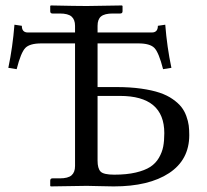

<svg xmlns="http://www.w3.org/2000/svg" viewBox="-20 -666 741 687"><path d="M329.1 -322.8V-91.3Q329.1 -63.5 339.8 -52.2Q350.6 -41 388.7 -41Q433.1 -41 465.6 -48.6Q498 -56.2 517.6 -68.8Q537.1 -81.5 548.6 -101.3Q560.1 -121.1 564 -141.6Q567.9 -162.1 567.9 -189.5Q567.9 -322.8 409.2 -322.8ZM127.9 -510.7Q86.4 -510.7 70.6 -494.4Q54.7 -478 39.6 -418.5L9.8 -423.3Q25.4 -497.6 31.7 -577.6L58.1 -573.7Q58.1 -549.8 79.6 -549.8H248.5V-573.7Q248.5 -595.7 236.1 -606.7Q223.6 -617.7 193.8 -617.7H167.5Q159.7 -617.7 159.7 -626V-644.5L161.6 -646.5Q254.9 -644.5 290.5 -644.5L416.5 -646.5L418.5 -644.5V-626Q418.5 -617.7 410.2 -617.7H383.8Q354.5 -617.7 341.8 -607.4Q329.1 -597.2 329.1 -573.7V-549.8H523.4Q544.9 -549.8 544.9 -573.7L571.3 -577.6Q577.6 -497.6 593.3 -423.3L563.5 -418.5Q548.3 -478 532.5 -494.4Q516.6 -510.7 475.1 -510.7H329.1V-354.5H396.5Q445.8 -354.5 485.1 -348.9Q524.4 -343.3 551.3 -334.2Q578.1 -325.2 597.9 -311.3Q617.7 -297.4 628.9 -283.2Q640.1 -269 646.7 -250.7Q653.3 -232.4 655.3 -217Q657.2 -201.7 657.2 -182.6Q657.2 -94.2 585 -46.6Q512.7 1 386.7 1Q368.2 1 336.4 0Q304.7 -1 290.5 -1L161.6 1L159.7 -1V-19.5Q159.7 -27.8 167.5 -27.8H193.8Q223.6 -27.8 236.1 -38.8Q248.5 -49.8 248.5 -71.8V-510.7Z"/></svg>

Font: Libertinage
Style: f
Weight: 400
Designer: OSP
Foundry: OSP
Version: Version 1.0; 2008; OFL relea